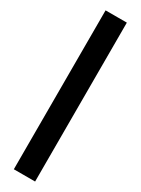

<svg xmlns="http://www.w3.org/2000/svg" viewBox="-239 -764 694 946"><g transform="rotate(30 108.0 -291.0)"><path d="M47 161V-743H168V161Z"/></g></svg>

Font: Saira ExtraCondensed ExtraBold
Style: Regular
Weight: 800
Width: 2
Designer: Hector Gatti with collaboration of the Omnibus-Type team
Foundry: Omnibus-Type
Version: Version 1.101